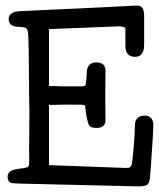

<svg xmlns="http://www.w3.org/2000/svg" viewBox="-20 -656 568 686"><path d="M357 -228Q357 -199 325 -199Q304 -199 299 -208Q290 -221 284 -278Q284 -281 271 -282H248Q232 -283 155 -281Q155 -178 155 -66L428 -56Q442 -56 444 -58Q451 -64 452 -75Q461 -154 462 -207Q462 -243 498 -243Q511 -243 520 -234Q528 -224 528 -209Q528 -194 524 -135Q520 -76 519 -60.5Q518 -45 516 -22Q514 1 503.5 5.5Q493 10 476 10Q264 5 52 0Q52 0 30 -1Q8 -1 7 -23Q6 -49 48 -53Q66 -55 76 -58Q84 -59 84 -71Q85 -74 84 -113Q85 -257 85 -258Q85 -258 84 -314Q83 -503 81 -526Q80 -548 75.5 -553.5Q71 -559 49 -560Q11 -560 11 -587Q11 -614 50 -616Q458 -635 466 -636Q495 -639 495 -600Q495 -600 495 -496Q495 -453 463 -453Q428 -453 428 -492Q428 -521 428 -554Q428 -559 419 -560Q419 -560 408 -562L155 -552Q155 -445 155 -349Q207 -347 231.5 -347.5Q256 -348 268.5 -347.5Q281 -347 284.5 -350.5Q288 -354 290 -399Q290 -410 297.5 -421.5Q305 -433 324 -433Q358 -433 357 -401L356 -315Z"/></svg>

Font: Scratch Savers
Style: Book
Weight: 400
Designer: Pablo Impallari, Rodrigo Fuenzalida, Brenda Gallo
Foundry: Pablo Impallari, Rodrigo Fuenzalida, Brenda Gallo
Version: Version 4.0b1